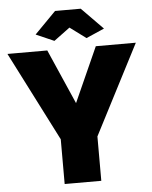

<svg xmlns="http://www.w3.org/2000/svg" viewBox="-66 -964 800 1013"><g transform="rotate(-5 334.0 -457.0)"><path d="M151 -799 264 -914H400L513 -799L417 -757L332 -820L247 -757ZM205 -710 332 -420 462 -710H674L429 -235V0H235V-237L-6 -710Z"/></g></svg>

Font: Raleway-v4020 Black
Style: Regular
Weight: 900
Designer: Matt McInerney, Pablo Impallari, Rodrigo Fuenzalida
Foundry: Matt McInerney, Pablo Impallari, Rodrigo Fuenzalida
Version: Version 4.020;PS 004.020;hotconv 1.0.88;makeotf.lib2.5.64775